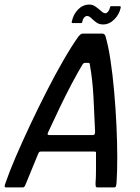

<svg xmlns="http://www.w3.org/2000/svg" viewBox="-32 -820 614 840"><path d="M-5 0Q-11 0 -11.5 -4.5Q-12 -9 -7 -22Q9 -69 37 -134Q65 -199 99.5 -272.5Q134 -346 171.5 -419.5Q209 -493 245 -555.5Q281 -618 311 -660Q316 -666 320.5 -669.5Q325 -673 330 -673H417Q422 -672 425 -669.5Q428 -667 430 -660Q442 -619 451.5 -556Q461 -493 467.5 -419Q474 -345 477.5 -270.5Q481 -196 481 -131.5Q481 -67 478 -23Q477 -9 475 -4.5Q473 0 466 0H395Q389 0 387.5 -3Q386 -6 386 -18Q388 -44 388 -79Q388 -114 388 -148Q389 -154 387 -155.5Q385 -157 378 -157H149Q143 -157 140.5 -155.5Q138 -154 135 -147Q122 -114 107 -79Q92 -44 82 -18Q77 -6 74.5 -3Q72 0 67 0ZM184 -229H374Q379 -229 381.5 -232Q384 -235 384 -244Q381 -318 377 -394.5Q373 -471 361 -538Q361 -545 354 -545H339Q334 -545 329 -538Q308 -503 281.5 -453Q255 -403 228.5 -347.5Q202 -292 178 -240Q176 -236 176.5 -232.5Q177 -229 184 -229ZM286 -719Q280 -719 282 -725Q289 -758 310 -779Q331 -800 359 -800Q374 -800 387 -790.5Q400 -781 410.5 -771.5Q421 -762 429 -762Q435 -762 440.5 -768.5Q446 -775 449 -786Q450 -793 455 -793H492Q497 -793 496 -786Q490 -757 468 -735Q446 -713 419 -713Q401 -713 388.5 -722.5Q376 -732 367 -741Q358 -750 349 -750Q342 -750 336 -743Q330 -736 328 -725Q328 -719 322 -719Z"/></svg>

Font: Glory Medium
Style: Italic
Weight: 500
Italic angle: -12°
Version: Version 1.011